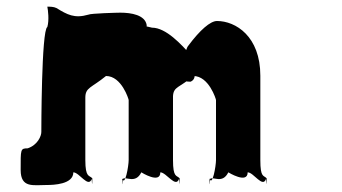

<svg xmlns="http://www.w3.org/2000/svg" viewBox="-20 -555 1025 576"><path d="M120 0C141 0 200 -2 200 -38C218 -38 245 10 255 -18C255 -18 257 16 257 -20C248 -30 236 -21 236 -75V-262C236 -293 254 -291 298 -327C345 -327 366 -257 366 -255V-75C366 -57 355 7 346 -20C346 -20 348 18 348 -18C358 -27 386 -2 404 -38C404 -38 461 -2 461 -38C479 -38 507 10 517 -18C517 -18 519 16 519 -20C510 -30 499 -21 499 -75V-267C501 -296 518 -291 560 -327C607 -327 628 -257 628 -255V-75C628 -57 617 7 608 -20C608 -20 610 18 610 -18C620 -27 647 -2 665 -38C665 -38 723 -2 723 -38C741 -38 768 10 778 -18C778 -18 780 16 780 -20C771 -30 761 -21 761 -75V-328C761 -446 687 -492 631 -492C611 -492 580 -465 545 -418C536 -409 527 -356 527 -347C527 -312 530 -310 552 -310C573 -320 562 -342 554 -388C524 -422 478 -472 436 -472C400 -482 374 -477 360 -454C367 -447 367 -423 363 -403V-366C366 -338 368 -353 390 -364C410 -374 415 -390 420 -436V-480C415 -510 374 -517 341 -517C334 -517 252 -515 245 -511C203 -499 182 -511 149 -531C141 -535 130 -535 122 -535C124 -525 128 -495 122 -474C104 -465 104 -159 104 -159C104 -147 93 -120 63 -110C41 -110 42 -107 42 -45C42 10 80 0 120 0Z"/></svg>

Font: Hussar Przerywany
Style: Regular
Weight: 400
Foundry: Cannot Into Space Fonts
Version: Version 0.982